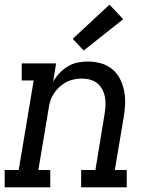

<svg xmlns="http://www.w3.org/2000/svg" viewBox="-30 -801 650 821"><path d="M-10 0V-74H50L114 -457H63V-530H210L197 -451Q208 -471 224 -488Q240 -505 260 -517Q280 -529 302 -533.5Q324 -538 345 -538Q374 -538 401 -530.5Q428 -523 449 -506Q470 -489 482.5 -465Q495 -441 500.5 -414Q506 -387 505 -358Q504 -329 499 -300L461 -74H512V0H317V-74H378L417 -312Q420 -331 421 -349Q422 -367 419 -384.5Q416 -402 408 -417.5Q400 -433 387 -444Q374 -455 356.5 -460Q339 -465 320 -465Q303 -465 286 -461.5Q269 -458 253.5 -450Q238 -442 224.5 -429.5Q211 -417 201 -402Q191 -387 185.5 -370.5Q180 -354 178 -337L134 -74H185V0ZM328 -585 281 -635 438 -781 497 -719Z"/></svg>

Font: Iosevka Curly Slab ExObl
Style: Regular
Weight: 400
Width: 7
Italic angle: -9°
Monospace: yes
Designer: Belleve Invis
Foundry: Belleve Invis
Version: Version 11.1.0; ttfautohint (v1.8.3)